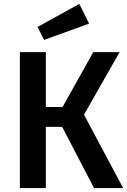

<svg xmlns="http://www.w3.org/2000/svg" viewBox="-20 -956 648 976"><path d="M171 -819 204 -753 433 -836 383 -936ZM454 -691 298 -412H213V-691H81V0H213V-311H296L458 0H606L407 -373L588 -691Z"/></svg>

Font: Fira Sans Medium
Style: Regular
Weight: 500
Designer: Carrois Corporate & Edenspiekermann AG
Foundry: Carrois Corporate GbR & Edenspiekermann AG
Version: Version 4.203